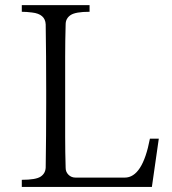

<svg xmlns="http://www.w3.org/2000/svg" viewBox="-20 -741 680 761"><path d="M66.4 0V-28.3Q122.1 -28.3 141.1 -41Q160.2 -53.7 161.1 -77.1Q163.1 -205.1 163.1 -332V-387.7Q163.1 -518.6 161.1 -644.5Q159.2 -685.5 107.4 -691.4Q85 -694.3 66.4 -694.3V-720.7H335V-694.3Q279.3 -694.3 259.8 -681.2Q240.2 -668 240.2 -644.5Q238.3 -580.1 238.3 -515.6V-199.2Q238.3 -138.7 240.2 -75.2Q240.2 -59.6 251.5 -48.3Q262.7 -37.1 279.3 -37.1H474.6Q544.9 -37.1 574.2 -191.4H609.4L582 0Z"/></svg>

Font: GenEi Koburi Mincho v6
Style: Regular
Weight: 400
Designer: o_tamon (Modified)
Foundry: o_tamon / Adobe Systems Incorporated
Version: Version 6.1